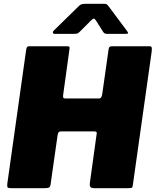

<svg xmlns="http://www.w3.org/2000/svg" viewBox="-20 -984 814 1004"><path d="M299 -297Q292 -297 287.5 -293Q283 -289 281 -276L245 -23Q243 -7 236.5 -3.5Q230 0 213 0H38Q22 0 19.5 -4.5Q17 -9 18 -22L117 -725Q119 -736 122.5 -739Q126 -742 134 -742H333Q341 -742 343 -738.5Q345 -735 343 -725L310 -486Q309 -476 311.5 -472.5Q314 -469 322 -469H498Q506 -469 510 -477Q514 -485 515 -495L548 -727Q550 -737 554 -739.5Q558 -742 566 -742H763Q771 -742 773 -736.5Q775 -731 773 -713L675 -19Q674 -6 670 -3Q666 0 650 0H475Q458 0 453 -6Q448 -12 450 -28L486 -288Q487 -297 471 -297ZM483 -875Q476 -886 471 -886.5Q466 -887 455 -876L397 -818Q390 -811 384.5 -809Q379 -807 369 -807H266Q257 -807 256.5 -813.5Q256 -820 262 -825L393 -953Q401 -961 409 -962.5Q417 -964 431 -964H526Q537 -964 542 -958Q547 -952 551 -947L645 -821Q652 -811 649 -809Q646 -807 635 -807H539Q530 -807 525.5 -810.5Q521 -814 517 -821Z"/></svg>

Font: Libre Franklin Thin Black
Style: Italic
Weight: 900
Italic angle: -8°
Version: Version 2.000